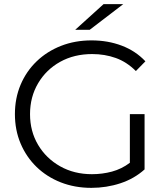

<svg xmlns="http://www.w3.org/2000/svg" viewBox="-20 -901 813 927"><path d="M421 6Q341 6 273.5 -20.5Q206 -47 156.5 -95Q107 -143 79.5 -208Q52 -273 52 -350Q52 -427 79.5 -492Q107 -557 157 -605Q207 -653 274.5 -679.5Q342 -706 422 -706Q501 -706 568 -680.5Q635 -655 682 -605L636 -558Q592 -602 539 -621Q486 -640 425 -640Q338 -640 270.5 -602.5Q203 -565 164 -499Q125 -433 125 -350Q125 -267 164 -201.5Q203 -136 270.5 -98Q338 -60 424 -60Q474 -60 520.5 -72.5Q567 -85 607 -115V-350H678V-83Q628 -38 561 -16Q494 6 421 6ZM343 -757 480 -881H575L413 -757Z"/></svg>

Font: Montserrat
Style: Regular
Weight: 400
Designer: Julieta Ulanovsky
Foundry: Julieta Ulanovsky
Version: Version 9.000; ttfautohint (v1.8.4.7-5d5b)